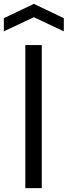

<svg xmlns="http://www.w3.org/2000/svg" viewBox="-47 -973 350 993"><path d="M84 -740H169V0H84ZM-27 -879 128 -953 283 -879V-811L128 -884L-27 -811Z"/></svg>

Font: Encode Sans Narrow
Style: Regular
Weight: 400
Designer: Pablo Impallari, Andres Torresi
Foundry: Pablo Impallari, Andres Torresi
Version: Version 1.000; ttfautohint (v1.00) -l 8 -r 50 -G 200 -x 14 -